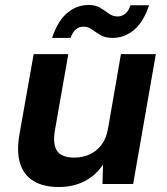

<svg xmlns="http://www.w3.org/2000/svg" viewBox="-20 -738 668 770"><path d="M216 12Q154 12 114.5 -12Q75 -36 60.5 -83Q46 -130 58 -199L115 -521H254L200 -214Q191 -158 209.5 -132Q228 -106 278 -106Q311 -106 339 -118.5Q367 -131 386.5 -156.5Q406 -182 413 -221L465 -521H605L514 0H391L393 -78Q366 -36 320.5 -12Q275 12 216 12ZM189 -586Q212 -655 250 -686.5Q288 -718 335 -718Q364 -718 382.5 -706.5Q401 -695 416.5 -683.5Q432 -672 452 -672Q469 -672 482.5 -683Q496 -694 503 -717H578Q555 -649 517 -617.5Q479 -586 431 -586Q402 -586 383.5 -597Q365 -608 349.5 -619.5Q334 -631 314 -631Q297 -631 284 -620Q271 -609 263 -586Z"/></svg>

Font: DM Sans 10pt ExtraBold
Style: Italic
Weight: 800
Italic angle: -10°
Version: Version 4.004;gftools[0.9.30]